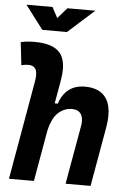

<svg xmlns="http://www.w3.org/2000/svg" viewBox="-61 -983 709 1029"><g transform="rotate(5 293.0 -469.0)"><path d="M331.5 0 386.7 -312.5Q389.6 -327.6 389.6 -340.3Q389.6 -364.3 379.9 -379.4Q364.7 -401.9 330.6 -401.9Q291.5 -401.9 258.8 -373.8Q226.1 -345.7 209.5 -274.9L161.1 0H26.9L120.1 -530.8Q123.5 -550.3 123.5 -565.4Q123.5 -585 117.7 -596.7Q106.4 -617.2 78.6 -617.2Q57.6 -617.2 40 -611.8L25.9 -734.9Q44.4 -739.3 63 -741Q81.5 -742.7 100.1 -742.7Q201.2 -742.7 238.8 -695.8Q263.7 -664.6 263.7 -607.9Q263.7 -580.1 257.3 -545.4L235.8 -423.8H252.4Q268.1 -473.1 302.7 -500.2Q337.4 -527.3 390.6 -527.3Q473.1 -527.3 506.8 -473.6Q528.3 -439 528.3 -383.8Q528.3 -353 521.5 -315.4L465.8 0ZM135.3 -810.5 39.1 -937.5H179.2L209.5 -880.4L259.3 -937.5H409.2L268.1 -810.5Z"/></g></svg>

Font: CaskaydiaCove NF
Style: Bold Italic
Weight: 700
Italic angle: -10°
Designer: Aaron Bell
Foundry: Saja Typeworks
Version: Version 2111.001; VTT 6.35;Nerd Fonts 3.2.1